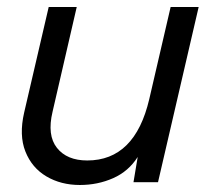

<svg xmlns="http://www.w3.org/2000/svg" viewBox="-20 -520 598 548"><path d="M208 8Q154 8 112.5 -16.5Q71 -41 52.5 -87.5Q34 -134 49 -199L119 -500H199L130 -201Q114 -134 142.5 -98Q171 -62 229 -62Q365 -62 406 -237L467 -500H547L431 0H361L373 -72Q347 -31 303 -11.5Q259 8 208 8Z"/></svg>

Font: Prodigy Sans
Style: Italic
Weight: 400
Italic angle: -13°
Designer: Wei Huang
Foundry: Wei Huang
Version: Version 1.003; ttfautohint (v1.8.3)